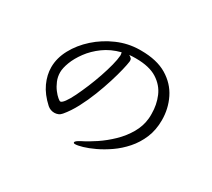

<svg xmlns="http://www.w3.org/2000/svg" viewBox="-130 -907 1261 1144"><g transform="rotate(30 500.0 -335.0)"><path d="M541 -619Q530 -619 519.5 -618.5Q509 -618 499 -617Q509 -611 515 -605.5Q521 -600 521 -588Q521 -587 520.5 -584.5Q520 -582 520 -580Q518 -563 508.5 -523Q499 -483 482.5 -430Q466 -377 443.5 -319.5Q421 -262 393 -209Q365 -156 332 -117Q322 -105 309.5 -100Q297 -95 284 -95Q257 -95 236 -113Q182 -162 157.5 -215.5Q133 -269 133 -322Q133 -385 166.5 -447Q200 -509 257 -560Q314 -611 386.5 -642.5Q459 -674 537 -675H548Q657 -675 726 -633.5Q795 -592 828.5 -524Q862 -456 862 -377Q862 -309 839 -254.5Q816 -200 778.5 -157.5Q741 -115 697 -84.5Q653 -54 610.5 -34Q568 -14 535 -4.5Q502 5 486 5Q477 5 476 3Q474 1 474 -2Q474 -11 506 -28Q547 -48 594 -79.5Q641 -111 683.5 -152Q726 -193 755 -243Q784 -293 789 -348Q790 -356 790 -364Q790 -372 790 -380Q790 -442 767 -496.5Q744 -551 690.5 -585Q637 -619 545 -619ZM452 -608Q386 -591 337.5 -555.5Q289 -520 257 -476.5Q225 -433 209.5 -392Q194 -351 194 -322Q194 -291 205.5 -263.5Q217 -236 233 -215Q249 -194 263 -182.5Q277 -171 281 -171Q292 -171 308.5 -193.5Q325 -216 343.5 -254Q362 -292 381 -337.5Q400 -383 416 -430Q432 -477 442.5 -518Q453 -559 455 -587Q455 -589 454.5 -595.5Q454 -602 452 -608Z"/></g></svg>

Font: QiushuiShotai Bright
Style: Regular
Weight: 400
Designer: Christian Thalmann (Catharsis Fonts)
Version: Version 1.250;